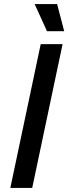

<svg xmlns="http://www.w3.org/2000/svg" viewBox="-20 -928 337 948"><path d="M31 0 181 -710H289L139 0ZM212 -774 151 -908H262L297 -774Z"/></svg>

Font: Geist Medium
Style: Italic
Weight: 500
Italic angle: -12°
Designer: Basement.studio, Andrés Briganti, Mateo Zaragoza
Foundry: Basement.studio, Vercel, Andrés Briganti, Guido Ferreyra, Mateo Zaragoza
Version: Version 1.500; ttfautohint (v1.8.4.7-5d5b)